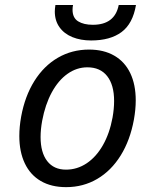

<svg xmlns="http://www.w3.org/2000/svg" viewBox="-20 -764 640 790"><path d="M59.5 -204.5Q59.5 -242 67 -284Q82.5 -368.5 121.5 -430.8Q160.5 -493 218.2 -526.5Q276 -560 346.5 -560Q407 -560 450.2 -535Q493.5 -510 516 -463Q538.5 -416 538.5 -351Q538.5 -314 531 -272Q515.5 -187 476.5 -124.2Q437.5 -61.5 380 -27.8Q322.5 6 252 6Q191 6 147.8 -19.2Q104.5 -44.5 82 -92Q59.5 -139.5 59.5 -204.5ZM443 -280Q449.5 -316 449.5 -348.5Q449.5 -414.5 421 -450.8Q392.5 -487 339.5 -487Q295.5 -487 257.8 -460.2Q220 -433.5 193 -383.8Q166 -334 153.5 -267Q147 -231.5 147 -200Q147 -136.5 174.2 -101.2Q201.5 -66 251.5 -66Q297.5 -66 336.8 -92.2Q376 -118.5 403.5 -166.8Q431 -215 443 -280ZM205.5 -716.5Q205.5 -727.5 208 -743.5H280.5Q278.5 -734 278.5 -724Q278.5 -690.5 301.5 -676.2Q324.5 -662 362 -662Q452.5 -662 468.5 -743.5H539.5Q526.5 -666.5 480 -632Q433.5 -597.5 355 -597.5Q312 -597.5 278 -611.2Q244 -625 224.8 -652Q205.5 -679 205.5 -716.5Z"/></svg>

Font: JuliaMono
Style: Italic
Weight: 400
Italic angle: -9°
Monospace: yes
Designer: cormullion
Foundry: corm
Version: Version 0.057; ttfautohint (v1.8.4)